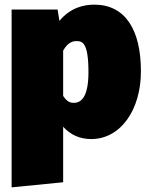

<svg xmlns="http://www.w3.org/2000/svg" viewBox="-20 -577 640 827"><path d="M386 -557C341 -557 283 -544 236 -487L228 -536H30V230L252 208V-31C284 4 324 22 373 22C499 22 587 -103 587 -270C587 -448 520 -557 386 -557ZM298 -134C280 -134 267 -141 252 -164V-359C270 -391 290 -400 309 -400C335 -400 361 -394 361 -266C361 -165 333 -134 298 -134Z"/></svg>

Font: Fira Sans Ultra
Style: Regular
Weight: 950
Designer: Carrois Corporate & Edenspiekermann AG
Foundry: Carrois Corporate GbR & Edenspiekermann AG
Version: Version 4.203;PS 004.203;hotconv 1.0.88;makeotf.lib2.5.64775